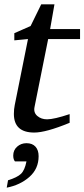

<svg xmlns="http://www.w3.org/2000/svg" viewBox="-20 -599 389 885"><path d="M349 -419H202L139 -105Q134 -80 152 -64.5Q170 -49 197 -49Q229 -49 301 -73V-33Q192 12 138 12Q44 12 44 -74Q44 -96 48 -115L109 -419L46 -413V-446L121 -479L170 -579H231L211 -465H349ZM158 121Q158 179 115.5 216.5Q73 254 11 266L17 232Q59 219 76.5 202.5Q94 186 102 145H49Q41 136 41 118Q41 93 59 77Q77 61 102 61Q129 61 143.5 77Q158 93 158 121Z"/></svg>

Font: Veleka
Style: Italic
Weight: 400
Italic angle: -12°
Designer: Stefan Peev, Context Ltd, 2016; SIL International, 1997-2014.
Foundry: Stefan Peev, Context Ltd, 2016
Version: Version 1.000